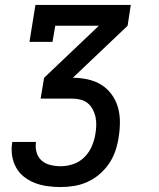

<svg xmlns="http://www.w3.org/2000/svg" viewBox="-20 -550 640 775"><path d="M225 205Q198 205 172 201.5Q146 198 122 189Q98 180 78 164.5Q58 149 45.5 127Q33 105 29 79Q25 53 29 27Q29 26 29.5 25Q30 24 30 23H125Q125 23 125 23.5Q125 24 125 25Q122 46 128 66Q134 86 148.5 98.5Q163 111 183.5 116Q204 121 225 121Q250 121 275.5 112.5Q301 104 320.5 84.5Q340 65 350.5 40.5Q361 16 365 -9Q368 -26 368.5 -44Q369 -62 365.5 -78Q362 -94 354 -109Q346 -124 333.5 -134Q321 -144 304.5 -148Q288 -152 270 -152H144L158 -236L379 -446H203L192 -381H99L123 -530H508L495 -446L274 -236Q305 -236 334.5 -229.5Q364 -223 388.5 -208Q413 -193 430.5 -169Q448 -145 456 -117Q464 -89 464 -58Q464 -27 459 4Q455 31 446 58Q437 85 421 109Q405 133 382.5 152.5Q360 172 333.5 184Q307 196 279.5 200.5Q252 205 225 205Z"/></svg>

Font: Iosevka Curly Slab MdEx
Style: Italic
Weight: 500
Width: 7
Italic angle: -9°
Monospace: yes
Designer: Belleve Invis
Foundry: Belleve Invis
Version: Version 11.0.0; ttfautohint (v1.8.3)